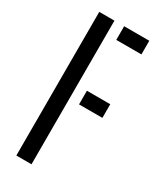

<svg xmlns="http://www.w3.org/2000/svg" viewBox="-203 -863 764 926"><g transform="rotate(30 178.5 -400.0)"><path d="M59.9 0V-800H144.4V0ZM198.4 -364.8V-440.8H328.5V-364.8ZM198.4 -724V-800H338.5V-724Z"/></g></svg>

Font: Big Shoulders Stencil Text SC Thin
Style: Regular
Weight: 100
Designer: Patric King
Foundry: XO Type Co
Version: Version 2.001